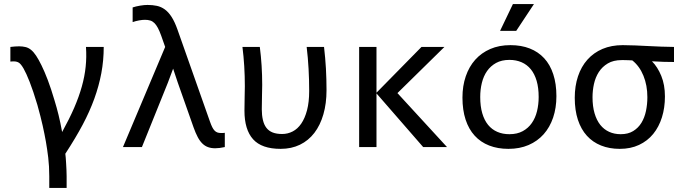

<svg xmlns="http://www.w3.org/2000/svg" viewBox="-20 -720 3339 940"><path d="M247.1 -228C235.7 -266.8 224.6 -300.2 213.9 -328.4C203.1 -356.5 193 -380.4 183.3 -399.9C173.7 -419.4 164.9 -435.3 156.7 -447.5C148.6 -459.7 140.3 -469.2 131.8 -476.1C123.4 -482.9 114.3 -487.5 104.7 -489.7C95.1 -492 84.8 -493.2 73.7 -493.2C61.4 -493.2 47 -492.2 30.8 -490.2V-418.5C34 -418.8 36.6 -419 38.6 -419.2C40.5 -419.4 43.6 -419.4 47.9 -419.4C57.3 -419.4 65.4 -417.3 72.3 -413.1C79.1 -408.9 86.8 -399.3 95.5 -384.3C104.1 -369.3 114 -347.6 125.2 -319.1C136.5 -290.6 149.1 -252.9 163.1 -206.1C174.2 -166.3 182.8 -132.6 189 -104.7C195.1 -76.9 200.4 -51 204.6 -27.1C208.8 -3.2 212.6 22.9 216.1 51.3C219.5 79.6 221.2 110 221.2 142.6V200.2H306.2V142.6C306.2 133.1 305.9 122.9 305.4 111.8C304.9 100.7 304.4 90.1 303.7 79.8C303.1 69.6 302.4 60.2 301.8 51.8C301.1 43.3 300.5 36.9 299.8 32.7C334 -19.7 362.4 -67.2 385 -109.9C407.6 -152.5 426.5 -194.7 441.7 -236.6C456.8 -278.4 468.3 -320.1 476.1 -361.8C483.9 -403.5 487.8 -446.3 487.8 -490.2H400.9C403.2 -457.4 402.7 -425.1 399.4 -393.6C396.2 -362 389.9 -329.6 380.6 -296.4C371.3 -263.2 358.9 -228.5 343.3 -192.4C327.6 -156.2 307.9 -116.7 284.2 -73.7C278.6 -104.3 272.9 -131.9 266.8 -156.5C260.8 -181.1 254.2 -204.9 247.1 -228Z M769 -545.9 788.6 -490.2 582 0H674.8L801.8 -314.9L827.6 -383.8L850.6 -314.9L927.7 -96.2C934.2 -78 940.9 -62.3 947.8 -49.3C954.6 -36.3 962.2 -25.7 970.5 -17.6C978.8 -9.4 988 -3.5 998.3 0.2C1008.5 4 1020.3 5.9 1033.7 5.9C1047.4 5.9 1063 3.9 1080.6 0V-69.8C1077 -69.2 1073.7 -68.8 1070.8 -68.8H1062C1055.2 -68.8 1049.2 -69.7 1044.2 -71.5C1039.1 -73.3 1034.6 -76.3 1030.5 -80.6C1026.4 -84.8 1022.6 -90.5 1019 -97.7C1015.5 -104.8 1011.7 -113.9 1007.8 -125L849.1 -574.7C840 -600.4 830.3 -621.3 820.1 -637.2C809.8 -653.2 798.7 -665.4 786.6 -674.1C774.6 -682.7 761.6 -688.5 747.8 -691.4C734 -694.3 718.8 -695.8 702.1 -695.8C691.7 -695.8 679.7 -694.7 666 -692.4C652.3 -690.1 640.1 -687.2 629.4 -683.6V-611.8C639.8 -615.4 650.3 -618.2 660.9 -620.1C671.5 -622.1 681.2 -623 689.9 -623C699.4 -623 707.8 -621.9 715.3 -619.6C722.8 -617.4 729.6 -613.3 735.6 -607.4C741.6 -601.6 747.3 -593.7 752.7 -583.7C758.1 -573.8 763.5 -561.2 769 -545.9Z M1566.4 -490.2H1481.4C1485.7 -454.4 1488.8 -418.7 1490.7 -383.1C1492.7 -347.4 1493.7 -311.4 1493.7 -274.9C1493.7 -238.4 1490.2 -206.9 1483.2 -180.4C1476.2 -153.9 1466.7 -132 1454.8 -114.7C1443 -97.5 1429 -84.7 1412.8 -76.4C1396.7 -68.1 1379.6 -64 1361.3 -64C1343.1 -64 1327.7 -66.4 1315.2 -71.3C1302.7 -76.2 1292.4 -83.7 1284.4 -94C1276.4 -104.2 1270.7 -117.2 1267.1 -132.8C1263.5 -148.4 1261.7 -165.7 1261.7 -184.6C1261.7 -208.3 1262 -230.8 1262.7 -252C1263.3 -273.1 1263.7 -290.5 1263.7 -304.2C1263.7 -368.3 1259.8 -430.3 1252 -490.2H1167C1174.8 -428.4 1178.7 -364.3 1178.7 -297.9C1178.7 -280.9 1178.4 -262.5 1177.7 -242.4C1177.1 -222.4 1176.8 -201 1176.8 -178.2C1176.8 -116.4 1190.8 -69.7 1219 -38.3C1247.2 -6.9 1292.2 8.8 1354 8.8C1389.2 8.8 1420.7 2 1448.5 -11.5C1476.3 -25 1499.8 -44.3 1519 -69.3C1538.2 -94.4 1553 -124.7 1563.2 -160.2C1573.5 -195.6 1578.6 -235.2 1578.6 -278.8C1578.6 -314.3 1577.6 -349.5 1575.7 -384.5C1573.7 -419.5 1570.6 -454.8 1566.4 -490.2Z M2168.5 0 1925.8 -264.2 2155.8 -490.2H2043.5L1823.2 -266.1V-490.2H1738.3V0H1823.2V-262.7L2051.8 0Z M2704.1 -249C2704.1 -289.4 2699 -325.2 2688.7 -356.4C2678.5 -387.7 2663.7 -413.8 2644.3 -434.8C2624.9 -455.8 2601.3 -471.8 2573.5 -482.7C2545.7 -493.6 2514.2 -499 2479 -499C2442.2 -499 2409.3 -492.8 2380.4 -480.2C2351.4 -467.7 2326.8 -450.1 2306.6 -427.5C2286.5 -404.9 2271 -377.8 2260.3 -346.4C2249.5 -315 2244.1 -280.3 2244.1 -242.2C2244.1 -201.5 2249.3 -165.5 2259.5 -134.3C2269.8 -103 2284.6 -76.8 2304 -55.7C2323.3 -34.5 2346.9 -18.5 2374.8 -7.6C2402.6 3.3 2434.1 8.8 2469.2 8.8C2506 8.8 2538.9 2.5 2567.9 -10C2596.8 -22.5 2621.4 -40.1 2641.6 -62.7C2661.8 -85.4 2677.2 -112.5 2688 -144.3C2698.7 -176 2704.1 -210.9 2704.1 -249ZM2617.2 -245.1C2617.2 -220.7 2614.5 -197.5 2609.1 -175.5C2603.8 -153.6 2595.3 -134.3 2583.7 -117.7C2572.2 -101.1 2557.4 -87.8 2539.3 -77.9C2521.2 -68 2499.5 -63 2474.1 -63C2452 -63 2432.1 -66.8 2414.6 -74.5C2397 -82.1 2382 -93.5 2369.6 -108.6C2357.3 -123.8 2347.7 -142.7 2341.1 -165.5C2334.4 -188.3 2331.1 -214.8 2331.1 -245.1C2331.1 -269.2 2333.7 -292.2 2339.1 -314.2C2344.5 -336.2 2352.9 -355.5 2364.5 -372.1C2376.1 -388.7 2390.9 -401.9 2408.9 -411.9C2427 -421.8 2448.7 -426.8 2474.1 -426.8C2495.9 -426.8 2515.7 -422.9 2533.4 -415.3C2551.2 -407.6 2566.2 -396.2 2578.6 -381.1C2591 -366 2600.5 -347.1 2607.2 -324.5C2613.9 -301.8 2617.2 -275.4 2617.2 -245.1ZM2594.2 -700.2H2491.2L2428.2 -568.8H2507.3ZM2199.2 -490.2Z M3171.9 -419.9C3195 -418.6 3214.5 -417.7 3230.5 -417.2C3246.4 -416.7 3262.9 -416.5 3279.8 -416.5V-490.2C3259.6 -490.2 3238.8 -490.7 3217.3 -491.7L3152.8 -494.6C3131.3 -495.6 3110.1 -496.6 3089.1 -497.6C3068.1 -498.5 3048 -499 3028.8 -499C2991.7 -499 2958.7 -492.8 2929.7 -480.5C2900.7 -468.1 2876.1 -450.6 2856 -428C2835.8 -405.4 2820.4 -378.2 2809.8 -346.4C2799.2 -314.7 2793.9 -279.6 2793.9 -241.2C2793.9 -200.5 2799.1 -164.6 2809.3 -133.5C2819.6 -102.5 2834.2 -76.4 2853.3 -55.4C2872.3 -34.4 2895.4 -18.5 2922.6 -7.6C2949.8 3.3 2980.3 8.8 3014.2 8.8C3049.6 8.8 3081.1 2.4 3108.6 -10.5C3136.1 -23.4 3159.3 -41.3 3178 -64.2C3196.7 -87.2 3210.9 -114.3 3220.7 -145.5C3230.5 -176.8 3235.4 -210.9 3235.4 -248C3235.4 -285.8 3229.4 -319.3 3217.5 -348.4C3205.6 -377.5 3190.4 -401.4 3171.9 -419.9ZM3075.7 -424.3C3099.1 -405.8 3117.3 -380.8 3130.1 -349.4C3143 -318 3149.4 -282.9 3149.4 -244.1C3149.4 -221 3147.1 -198.6 3142.6 -176.8C3138 -154.9 3130.6 -135.7 3120.4 -118.9C3110.1 -102.1 3096.7 -88.6 3080.1 -78.4C3063.5 -68.1 3043.1 -63 3019 -63C2998.2 -63 2979.3 -66.8 2962.4 -74.5C2945.5 -82.1 2931 -93.5 2918.9 -108.6C2906.9 -123.8 2897.5 -142.7 2890.9 -165.3C2884.2 -187.9 2880.9 -214.2 2880.9 -244.1C2880.9 -265.6 2883.2 -287.2 2887.9 -308.8C2892.7 -330.5 2900.6 -349.9 2911.6 -367.2C2922.7 -384.4 2937.3 -398.5 2955.6 -409.4C2973.8 -420.3 2996.6 -425.8 3023.9 -425.8H3034.2C3037.4 -425.8 3041.6 -425.7 3046.6 -425.5C3051.7 -425.4 3056.6 -425.2 3061.5 -425C3066.4 -424.9 3071.1 -424.6 3075.7 -424.3Z"/></svg>

Font: CodeNewRoman Nerd Font Mono
Style: Regular
Weight: 400
Monospace: yes
Designer: Sam Radian
Foundry: Code New Roman
Version: Version 2.00 November 29, 2014;Nerd Fonts 3.2.1